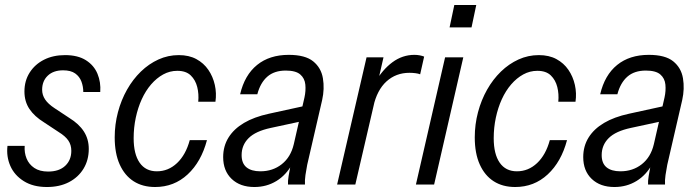

<svg xmlns="http://www.w3.org/2000/svg" viewBox="-20 -740 2803 770"><path d="M168 10Q113 10 75.5 -13.5Q38 -37 21.5 -74.5Q5 -112 10 -155H79Q77 -128 86.5 -104.5Q96 -81 117.5 -66.5Q139 -52 173 -52Q217 -52 241.5 -75Q266 -98 266 -135Q266 -159 254 -176.5Q242 -194 216 -210L157 -249Q118 -273 98 -303Q78 -333 78 -373Q78 -416 99 -449Q120 -482 156.5 -500.5Q193 -519 241 -519Q292 -519 324.5 -498.5Q357 -478 371 -444Q385 -410 382 -371H314Q314 -393 306.5 -413Q299 -433 281.5 -445.5Q264 -458 233 -458Q194 -458 171.5 -436.5Q149 -415 149 -380Q149 -359 161 -341Q173 -323 199 -306L258 -267Q297 -243 316.5 -212.5Q336 -182 336 -143Q336 -98 315 -63.5Q294 -29 256.5 -9.5Q219 10 168 10Z M602 10Q552 10 516 -13Q480 -36 460 -80.5Q440 -125 440 -189Q440 -241 453 -290Q466 -339 489.5 -380.5Q513 -422 545 -453Q577 -484 615.5 -501.5Q654 -519 697 -519Q738 -519 767.5 -503Q797 -487 815.5 -460Q834 -433 841.5 -399.5Q849 -366 844 -332H775Q778 -363 771 -391Q764 -419 745 -437.5Q726 -456 691 -456Q661 -456 634.5 -441.5Q608 -427 586 -401.5Q564 -376 548.5 -342Q533 -308 524.5 -268Q516 -228 516 -186Q516 -122 540 -87.5Q564 -53 609 -53Q655 -53 690 -86Q725 -119 741 -178H810Q787 -91 732.5 -40.5Q678 10 602 10Z M1135 0Q1134 -13 1137.5 -34.5Q1141 -56 1146 -81L1140 -82L1201 -349Q1207 -376 1204.5 -401Q1202 -426 1184 -441.5Q1166 -457 1126 -457Q1080 -457 1052 -432.5Q1024 -408 1012 -362H943Q961 -439 1011 -479.5Q1061 -520 1138 -520Q1204 -520 1236 -494Q1268 -468 1275 -426Q1282 -384 1272 -339L1212 -79Q1208 -59 1205 -38Q1202 -17 1203 0ZM1000 10Q943 10 909 -22.5Q875 -55 875 -110Q875 -154 896.5 -188.5Q918 -223 958.5 -247Q999 -271 1059 -284L1210 -317L1196 -255L1066 -227Q1005 -214 977 -186Q949 -158 949 -118Q949 -85 968.5 -69Q988 -53 1024 -53Q1074 -53 1110 -81.5Q1146 -110 1158 -161L1153 -84Q1128 -38 1088.5 -14Q1049 10 1000 10Z M1332 0 1450 -510H1518L1491 -392H1496L1405 0ZM1477 -312 1484 -409Q1514 -461 1554 -490.5Q1594 -520 1642 -520Q1653 -520 1663.5 -518Q1674 -516 1681 -513L1665 -442Q1658 -445 1646 -446.5Q1634 -448 1622 -448Q1568 -448 1530 -413.5Q1492 -379 1477 -312Z M1648 0 1765 -510H1838L1721 0ZM1783 -630 1802 -720H1890L1871 -630Z M2046 10Q1996 10 1960 -13Q1924 -36 1904 -80.5Q1884 -125 1884 -189Q1884 -241 1897 -290Q1910 -339 1933.5 -380.5Q1957 -422 1989 -453Q2021 -484 2059.5 -501.5Q2098 -519 2141 -519Q2182 -519 2211.5 -503Q2241 -487 2259.5 -460Q2278 -433 2285.5 -399.5Q2293 -366 2288 -332H2219Q2222 -363 2215 -391Q2208 -419 2189 -437.5Q2170 -456 2135 -456Q2105 -456 2078.5 -441.5Q2052 -427 2030 -401.5Q2008 -376 1992.5 -342Q1977 -308 1968.5 -268Q1960 -228 1960 -186Q1960 -122 1984 -87.5Q2008 -53 2053 -53Q2099 -53 2134 -86Q2169 -119 2185 -178H2254Q2231 -91 2176.5 -40.5Q2122 10 2046 10Z M2579 0Q2578 -13 2581.5 -34.5Q2585 -56 2590 -81L2584 -82L2645 -349Q2651 -376 2648.5 -401Q2646 -426 2628 -441.5Q2610 -457 2570 -457Q2524 -457 2496 -432.5Q2468 -408 2456 -362H2387Q2405 -439 2455 -479.5Q2505 -520 2582 -520Q2648 -520 2680 -494Q2712 -468 2719 -426Q2726 -384 2716 -339L2656 -79Q2652 -59 2649 -38Q2646 -17 2647 0ZM2444 10Q2387 10 2353 -22.5Q2319 -55 2319 -110Q2319 -154 2340.5 -188.5Q2362 -223 2402.5 -247Q2443 -271 2503 -284L2654 -317L2640 -255L2510 -227Q2449 -214 2421 -186Q2393 -158 2393 -118Q2393 -85 2412.5 -69Q2432 -53 2468 -53Q2518 -53 2554 -81.5Q2590 -110 2602 -161L2597 -84Q2572 -38 2532.5 -14Q2493 10 2444 10Z"/></svg>

Font: Instrument Sans SemiCondensed
Style: Italic
Weight: 400
Width: 4
Italic angle: -13°
Designer: Rodrigo Fuenzalida
Foundry: fragTYPE
Version: Version 1.000;gftools[0.9.28]